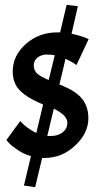

<svg xmlns="http://www.w3.org/2000/svg" viewBox="-20 -650 412 803"><path d="M33.2 -350.6Q33.2 -418 88.9 -466.8Q143.6 -514.6 219.7 -514.6Q223.6 -514.6 231.4 -514.6Q238.3 -543.9 258.8 -629.9Q270.5 -628.9 305.7 -624Q298.8 -595.7 279.3 -508.8Q322.3 -500 350.6 -486.3Q334 -450.2 299.8 -377.9Q281.2 -391.6 253.9 -404.3Q246.1 -368.2 228.5 -296.9Q284.2 -274.4 306.6 -253.9Q349.6 -217.8 349.6 -155.3Q349.6 -92.8 293.9 -41Q239.3 10.7 165 10.7Q162.1 10.7 156.2 10.7Q148.4 41 127 132.8Q115.2 130.9 80.1 126Q86.9 95.7 109.4 2.9Q80.1 -4.9 54.7 -22.5Q29.3 -39.1 17.6 -51.8Q14.6 -55.7 6.8 -64.5Q21.5 -84 64.5 -143.6Q91.8 -113.3 131.8 -93.8Q141.6 -133.8 160.2 -212.9Q65.4 -252 43.9 -298.8Q33.2 -322.3 33.2 -350.6ZM136.7 -409.2Q121.1 -396.5 121.1 -376Q121.1 -355.5 136.7 -340.8Q153.3 -328.1 183.6 -315.4Q192.4 -349.6 209 -418.9Q194.3 -421.9 173.8 -421.9Q154.3 -421.9 136.7 -409.2ZM261.7 -136.7Q261.7 -168 205.1 -195.3Q196.3 -157.2 177.7 -81.1Q180.7 -81.1 190.4 -81.1Q222.7 -81.1 242.2 -96.7Q261.7 -112.3 261.7 -136.7Z"/></svg>

Font: Acme Polish
Style: Regular
Weight: 400
Designer: Juan Pablo del Peral
Version: Version 1.002